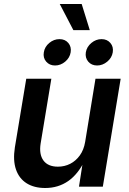

<svg xmlns="http://www.w3.org/2000/svg" viewBox="-20 -944 653 971"><path d="M208.5 6.8Q152.8 6.8 114.7 -17.1Q76.7 -41 60.8 -86.9Q44.9 -132.8 55.2 -198.7L112.8 -545.9H239.7L185.5 -218.3Q176.8 -163.6 199.7 -132.3Q222.7 -101.1 272.9 -101.1Q306.6 -101.1 335.2 -115.7Q363.8 -130.4 383.8 -158.2Q403.8 -186 410.6 -226.1L462.9 -545.9H590.3L500 0H379.4L400.4 -134.8H409.7Q375.5 -63.5 325 -28.3Q274.4 6.8 208.5 6.8ZM471.2 -612.8Q442.9 -612.8 426.3 -632.3Q409.7 -651.9 414.1 -679.7Q418.9 -707.5 442.1 -726.8Q465.3 -746.1 493.7 -746.1Q521.5 -746.1 538.1 -726.8Q554.7 -707.5 550.3 -679.7Q545.9 -651.9 522.5 -632.3Q499 -612.8 471.2 -612.8ZM258.3 -612.8Q230.5 -612.8 213.6 -632.3Q196.8 -651.9 201.7 -679.7Q206.1 -707.5 229.2 -726.8Q252.4 -746.1 280.8 -746.1Q309.1 -746.1 325.4 -726.8Q341.8 -707.5 337.4 -679.7Q333 -651.9 309.8 -632.3Q286.6 -612.8 258.3 -612.8ZM351.1 -791.5 282.2 -923.8H393.1L434.1 -791.5Z"/></svg>

Font: Inter SemiBold
Style: Italic
Weight: 600
Italic angle: -9.3988°
Designer: Rasmus Andersson
Foundry: rsms
Version: Version 4.001;git-66647c0bb